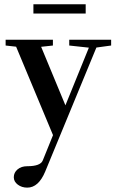

<svg xmlns="http://www.w3.org/2000/svg" viewBox="-20 -611 538 884"><path d="M133.8 -548.8V-591.3H374.5V-548.8ZM105.5 252.9Q80.1 252.9 61.8 239Q43.5 225.1 43.5 205.1Q43.5 183.6 60.8 168.9Q78.1 154.3 105.5 154.3Q166 154.3 176.8 127.9L224.1 11.2L54.2 -396L5.9 -401.4V-428.2H223.6V-401.4L169.4 -395.5L281.2 -126L389.2 -391.6L298.8 -401.4V-428.2H491.7V-401.4L423.8 -392.1L188 179.2Q157.2 252.9 105.5 252.9Z"/></svg>

Font: Elstob 14pt SemiBold
Style: Regular
Weight: 600
Designer: Peter S. Baker
Version: Version 1.015